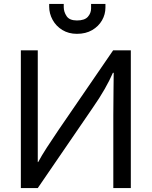

<svg xmlns="http://www.w3.org/2000/svg" viewBox="-20 -956 771 976"><path d="M371 -784Q329 -784 297 -803.5Q265 -823 247.5 -855Q230 -887 230 -922V-936H304V-920Q304 -896 318.5 -874Q333 -852 371 -852Q410 -852 426.5 -870.5Q443 -889 443 -913V-936H516V-918Q516 -883 498.5 -852.5Q481 -822 448.5 -803Q416 -784 371 -784ZM86 0V-700H172V-132H174Q191 -164 217.5 -205Q244 -246 278 -296L555 -700H645V0H556V-370Q556 -444 557 -498Q558 -552 558 -586H554Q538 -549 512.5 -504Q487 -459 450 -406L172 0Z"/></svg>

Font: Liter
Style: Regular
Weight: 400
Designer: Anton Skugarov
Foundry: skugi
Version: Version 1.004; ttfautohint (v1.8.4.7-5d5b)